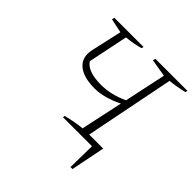

<svg xmlns="http://www.w3.org/2000/svg" viewBox="-213 -813 1161 1161"><g transform="rotate(45 368.0 -232.0)"><path d="M330 -258Q233 -258 186.5 -297.5Q140 -337 154 -408L199 -609L108 -628L111 -645H361L357 -631Q328 -623 300 -618Q272 -613 245 -611L192 -354Q227 -301 340 -301Q427 -301 514 -342L571 -609L458 -628L462 -645H736L733 -631Q669 -616 617 -611L503 -38H623L579 181H562L565 0H317L319 -13Q354 -22 387.5 -28Q421 -34 448 -36L506 -306Q460 -283 415 -270.5Q370 -258 330 -258Z"/></g></svg>

Font: Piazzolla ExtraLight
Style: Italic
Weight: 200
Italic angle: -11.3°
Designer: Juan Pablo del Peral
Foundry: Huerta Tipografica
Version: Version 1.330